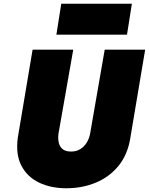

<svg xmlns="http://www.w3.org/2000/svg" viewBox="-20 -965 795 1025"><path d="M154 -700 75 -230Q63 -140 94.5 -80Q126 -20 189 10Q252 40 334 40Q419 40 491.5 10Q564 -20 613 -80Q662 -140 676 -230L755 -700H539L461 -251Q456 -225 442.5 -203Q429 -181 407 -168Q385 -155 356 -156Q328 -157 313 -170Q298 -183 293.5 -204.5Q289 -226 292 -250L371 -700ZM281 -780H658L684 -945H307Z"/></svg>

Font: Jost Black
Style: Italic
Weight: 900
Italic angle: -5°
Version: Version 3.710